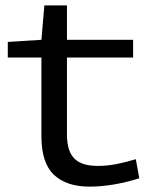

<svg xmlns="http://www.w3.org/2000/svg" viewBox="-20 -684 554 714"><path d="M313 10Q227 10 180.5 -34Q134 -78 134 -178V-470H9V-528L134 -536L145 -664H229V-536H475V-470H229V-183Q229 -123 256 -95Q283 -67 343 -67Q379 -67 414 -74Q449 -81 485 -92L498 -21Q447 -5 400.5 2.5Q354 10 313 10Z"/></svg>

Font: Georama Extended
Style: Regular
Weight: 400
Width: 7
Designer: Jean-Baptiste Levee
Foundry: Production Type
Version: Version 1.000